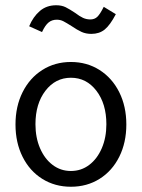

<svg xmlns="http://www.w3.org/2000/svg" viewBox="-20 -703 540 731"><path d="M39 -229Q39 -298 66 -352Q93 -406 141 -436.5Q189 -467 250 -467Q311 -467 359 -436.5Q407 -406 434 -352Q461 -298 461 -229Q461 -160 434 -106Q407 -52 359 -22Q311 8 250 8Q189 8 141 -22Q93 -52 66 -106Q39 -160 39 -229ZM385 -230Q385 -308 347 -357.5Q309 -407 250 -407Q191 -407 153 -357.5Q115 -308 115 -230Q115 -179 132.5 -138.5Q150 -98 180.5 -75Q211 -52 250 -52Q289 -52 319.5 -75Q350 -98 367.5 -138.5Q385 -179 385 -230ZM421 -649Q399 -607 378.5 -590.5Q358 -574 328 -574Q307 -574 290.5 -581.5Q274 -589 252 -604Q233 -616 221.5 -622Q210 -628 196 -628Q178 -628 165 -617.5Q152 -607 140 -581L91 -603Q106 -639 131.5 -661Q157 -683 194 -683Q215 -683 230 -675.5Q245 -668 266 -654Q283 -641 296 -635Q309 -629 324 -629Q340 -629 350.5 -639Q361 -649 375 -677Z"/></svg>

Font: Vazir Code FD
Style: Code-FD
Weight: 400
Foundry: DejaVu fonts team - Redesigned by Saber Rastikerdar
Version: Version 1.1.2